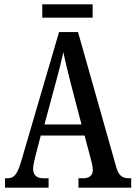

<svg xmlns="http://www.w3.org/2000/svg" viewBox="-20 -861 622 881"><path d="M174 -780H405V-841H174ZM3 0H203V-43H179C145 -43 132 -61 132 -87C132 -105 140 -131 143 -147L167 -239H368L395 -138C400 -120 406 -95 406 -81C406 -57 391 -43 361 -43H340V0H582V-43H574C541 -43 525 -55 514 -92L338 -714H251L77 -120C58 -57 43 -43 14 -43H3ZM184 -290 238 -490C251 -538 263 -585 271 -622C278 -584 290 -538 304 -481L354 -290Z"/></svg>

Font: Noto Serif Georgian ExtraCondensed Medium
Style: Regular
Weight: 500
Width: 2
Designer: Monotype Design Team, Akaki Razmadze
Foundry: Google LLC
Version: Version 2.003